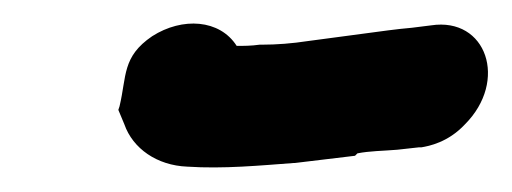

<svg xmlns="http://www.w3.org/2000/svg" viewBox="-20 -394 424 159"><path d="M78 -303 83 -291C90 -271 110 -257 135 -256C165 -254 196 -257 223 -259H224L274 -265L276 -267C286 -269 297 -269 309 -270L327 -272H329C335 -273 351 -276 365 -291C401 -327 383 -380 337 -373L321 -371C309 -370 295 -368 280 -366L235 -360C222 -358 209 -357 197 -357H195C188 -356 182 -356 176 -356C162 -378 131 -380 106 -364C81 -347 85 -331 79 -306Z"/></svg>

Font: Stray Cat
Style: ExBlkObl
Weight: 1000
Version: Version 1.0